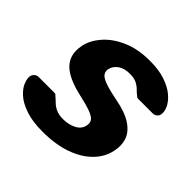

<svg xmlns="http://www.w3.org/2000/svg" viewBox="-140 -671 822 822"><g transform="rotate(45 271.0 -260.0)"><path d="M217 10Q155 10 113.5 -4.5Q72 -19 49 -40Q26 -61 17.5 -82.5Q9 -104 11 -119Q13 -130 21.5 -137Q30 -144 39 -144H135Q139 -144 141.5 -143Q144 -142 147 -138Q158 -129 169.5 -117.5Q181 -106 198 -98Q215 -90 242 -90Q275 -90 301 -103.5Q327 -117 332 -142Q336 -160 328 -172Q320 -184 293 -194Q266 -204 212 -216Q161 -228 127.5 -248Q94 -268 81 -298.5Q68 -329 77 -372Q86 -411 117.5 -447Q149 -483 202.5 -506.5Q256 -530 328 -530Q383 -530 422 -516.5Q461 -503 484.5 -482.5Q508 -462 517.5 -440.5Q527 -419 524 -403Q523 -393 514.5 -386Q506 -379 497 -379H409Q404 -379 400.5 -380.5Q397 -382 395 -385Q384 -393 374 -403.5Q364 -414 348.5 -422Q333 -430 306 -430Q273 -430 252.5 -415.5Q232 -401 227 -379Q224 -365 230.5 -353Q237 -341 262.5 -331Q288 -321 343 -310Q408 -298 443.5 -274Q479 -250 489.5 -218.5Q500 -187 492 -151Q483 -104 447 -67.5Q411 -31 353 -10.5Q295 10 217 10Z"/></g></svg>

Font: Rubik SemiBold
Style: Italic
Weight: 600
Italic angle: -12°
Designer: Hubert and Fischer
Foundry: Hubert and Fischer
Version: Version 2.300;gftools[0.9.30]